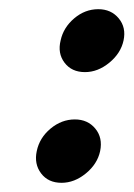

<svg xmlns="http://www.w3.org/2000/svg" viewBox="-20 -473 291 418"><path d="M198 -144Q204 -173 187.5 -193Q171 -213 143 -213Q114 -213 90 -193Q66 -173 60 -144Q54 -116 69.5 -95.5Q85 -75 114 -75Q142 -75 167 -95.5Q192 -116 198 -144ZM249 -385Q255 -413 238.5 -433Q222 -453 194 -453Q165 -453 141.5 -433Q118 -413 112 -385Q105 -357 120.5 -336.5Q136 -316 165 -316Q193 -316 218 -336.5Q243 -357 249 -385Z"/></svg>

Font: Advent Pro ExtraBold
Style: Italic
Weight: 800
Italic angle: -12°
Version: Version 3.000